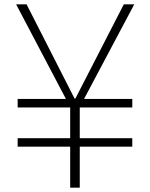

<svg xmlns="http://www.w3.org/2000/svg" viewBox="-20 -861 689 881"><path d="M302 0V-370L54 -841H102L322 -409H326L548 -841H596L346 -370V0ZM61 -188V-227H587V-188ZM61 -368V-407H587V-368Z"/></svg>

Font: Matangi Light
Style: Regular
Weight: 300
Designer: Prashant Pant
Foundry: The Graphic Ant
Version: Version 3.002